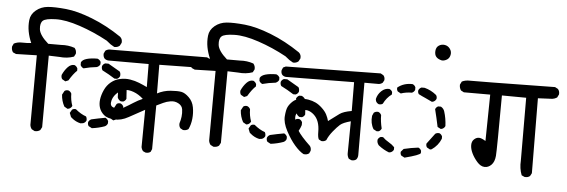

<svg xmlns="http://www.w3.org/2000/svg" viewBox="-51 -918 3158 1070"><g transform="rotate(5 1528.0 -382.5)"><path d="M164.1 -67.4 147.5 -76.2Q139.6 -85.9 137.7 -99.6L139.6 -489.3L23.4 -486.3L5.9 -494.1Q-3.9 -507.8 -2 -526.4L5.9 -543Q26.4 -553.7 52.2 -552.7Q78.1 -551.8 102.5 -554.7Q88.9 -585.9 83 -617.2Q77.1 -648.4 80.6 -681.2Q84 -713.9 111.8 -736.8Q139.6 -759.8 177.7 -763.2Q215.8 -766.6 279.8 -760.3Q343.8 -753.9 427.2 -721.2Q510.7 -688.5 592.8 -632.8Q607.4 -620.1 604.5 -599.6L595.7 -583Q584 -572.3 565.4 -573.2L543.9 -585.9L520.5 -604.5Q443.4 -646.5 363.3 -673.3Q283.2 -700.2 227.1 -698.7Q170.9 -697.3 155.8 -683.6Q140.6 -669.9 144 -636.2Q147.5 -602.5 197.3 -558.6H269.5Q309.6 -561.5 345.7 -548.8Q357.4 -535.2 355.5 -516.6L346.7 -500Q309.6 -486.3 264.6 -491.2L206.1 -493.2L204.1 -92.8L195.3 -76.2Q183.6 -66.4 164.1 -67.4ZM480.5 -111.3 461.9 -121.1Q455.1 -129.9 457 -143.6Q461.9 -155.3 473.6 -160.2Q511.7 -168.9 550.8 -175.8Q562.5 -169.9 567.4 -158.2V-145.5Q562.5 -132.8 550.8 -127.9Q518.6 -116.2 480.5 -111.3ZM415 -132.8Q387.7 -138.7 366.2 -157.2L359.4 -163.1L350.6 -185.5L361.3 -204.1Q369.1 -210.9 382.8 -209Q413.1 -183.6 442.4 -173.8Q448.2 -165 447.3 -151.4Q442.4 -139.6 429.7 -134.8ZM595.7 -165 577.1 -175.8Q570.3 -183.6 572.3 -197.3Q590.8 -227.5 606.4 -257.8Q614.3 -264.6 627.9 -262.7Q639.6 -257.8 644.5 -246.1V-230.5Q634.8 -199.2 612.3 -171.9ZM335.9 -207 317.4 -217.8Q300.8 -248 298.8 -283.2L310.5 -304.7Q319.3 -311.5 332 -309.6Q344.7 -304.7 349.6 -293Q349.6 -257.8 361.3 -225.6Q356.4 -213.9 344.7 -209ZM627.9 -274.4Q614.3 -281.2 609.4 -294.9Q609.4 -336.9 599.6 -375Q604.5 -386.7 616.2 -392.6H630.9Q648.4 -383.8 653.3 -367.2L658.2 -291Q653.3 -279.3 641.6 -274.4ZM310.5 -358.4 292 -369.1Q285.2 -378.9 287.1 -392.6Q298.8 -418.9 316.4 -437.5Q334 -456.1 354.5 -453.1Q366.2 -447.3 371.1 -435.5V-422.9Q350.6 -404.3 327.1 -365.2ZM582 -397.5Q548.8 -418.9 511.7 -437.5Q504.9 -447.3 506.8 -460.9Q511.7 -472.7 523.4 -477.5H542L607.4 -439.5Q614.3 -429.7 612.3 -414.1Q607.4 -402.3 595.7 -397.5ZM405.3 -439.5Q393.6 -444.3 387.7 -456.1V-471.7Q394.5 -486.3 418.5 -493.2Q442.4 -500 478.5 -500Q491.2 -495.1 497.1 -483.4V-469.7Q491.2 -458 478.5 -453.1Q440.4 -449.2 405.3 -439.5Z M790 -2 775.4 -8.8Q767.6 -18.6 765.6 -30.3L767.6 -239.3Q721.7 -214.8 680.2 -191.4Q638.7 -168 599.6 -170.9Q560.5 -173.8 542 -189.9Q523.4 -206.1 516.1 -227.5Q508.8 -249 512.2 -274.9Q515.6 -300.8 528.3 -328.6Q541 -356.4 563.5 -374.5Q585.9 -392.6 614.3 -398.4Q642.6 -404.3 669.9 -399.9Q697.3 -395.5 720.2 -386.2Q743.2 -377 765.6 -366.2L764.6 -495.1H539.1Q526.4 -496.1 517.6 -503.9Q508.8 -514.6 509.8 -531.2L517.6 -547.9Q531.2 -558.6 549.8 -556.6L1085.9 -560.5L1101.6 -552.7Q1111.3 -542 1109.4 -524.4L1101.6 -509.8Q1090.8 -502 1079.1 -500L824.2 -496.1L825.2 -335.9Q860.4 -354.5 899.9 -357.4Q939.5 -360.4 960 -356.4Q980.5 -352.5 1002.9 -330.6Q1025.4 -308.6 1031.2 -276.9Q1037.1 -245.1 1033.7 -212.4Q1030.3 -179.7 1017.6 -153.3Q1004.9 -143.6 987.3 -145.5L972.7 -153.3Q962.9 -164.1 964.8 -181.6Q970.7 -199.2 973.1 -218.8Q975.6 -238.3 972.7 -259.3Q969.7 -280.3 948.7 -291.5Q927.7 -302.7 904.8 -298.8Q881.8 -294.9 863.8 -286.1Q845.7 -277.3 827.1 -268.6L825.2 -24.4L818.4 -8.8Q807.6 0 790 -2ZM649.4 -242.2Q673.8 -255.9 698.7 -272Q723.6 -288.1 749 -298.8Q723.6 -322.3 694.3 -333Q665 -343.8 641.6 -338.9Q618.2 -334 597.7 -312.5Q577.1 -291 574.2 -263.7Q571.3 -236.3 604 -234.4Q636.7 -232.4 649.4 -242.2Z M1164.1 -67.4 1147.5 -76.2Q1139.6 -85.9 1137.7 -99.6L1139.6 -489.3L1023.4 -486.3L1005.9 -494.1Q996.1 -507.8 998 -526.4L1005.9 -543Q1026.4 -553.7 1052.2 -552.7Q1078.1 -551.8 1102.5 -554.7Q1088.9 -585.9 1083 -617.2Q1077.1 -648.4 1080.6 -681.2Q1084 -713.9 1111.8 -736.8Q1139.6 -759.8 1177.7 -763.2Q1215.8 -766.6 1279.8 -760.3Q1343.8 -753.9 1427.2 -721.2Q1510.7 -688.5 1592.8 -632.8Q1607.4 -620.1 1604.5 -599.6L1595.7 -583Q1584 -572.3 1565.4 -573.2L1543.9 -585.9L1520.5 -604.5Q1443.4 -646.5 1363.3 -673.3Q1283.2 -700.2 1227.1 -698.7Q1170.9 -697.3 1155.8 -683.6Q1140.6 -669.9 1144 -636.2Q1147.5 -602.5 1197.3 -558.6H1269.5Q1309.6 -561.5 1345.7 -548.8Q1357.4 -535.2 1355.5 -516.6L1346.7 -500Q1309.6 -486.3 1264.6 -491.2L1206.1 -493.2L1204.1 -92.8L1195.3 -76.2Q1183.6 -66.4 1164.1 -67.4ZM1480.5 -111.3 1461.9 -121.1Q1455.1 -129.9 1457 -143.6Q1461.9 -155.3 1473.6 -160.2Q1511.7 -168.9 1550.8 -175.8Q1562.5 -169.9 1567.4 -158.2V-145.5Q1562.5 -132.8 1550.8 -127.9Q1518.6 -116.2 1480.5 -111.3ZM1415 -132.8Q1387.7 -138.7 1366.2 -157.2L1359.4 -163.1L1350.6 -185.5L1361.3 -204.1Q1369.1 -210.9 1382.8 -209Q1413.1 -183.6 1442.4 -173.8Q1448.2 -165 1447.3 -151.4Q1442.4 -139.6 1429.7 -134.8ZM1595.7 -165 1577.1 -175.8Q1570.3 -183.6 1572.3 -197.3Q1590.8 -227.5 1606.4 -257.8Q1614.3 -264.6 1627.9 -262.7Q1639.6 -257.8 1644.5 -246.1V-230.5Q1634.8 -199.2 1612.3 -171.9ZM1335.9 -207 1317.4 -217.8Q1300.8 -248 1298.8 -283.2L1310.5 -304.7Q1319.3 -311.5 1332 -309.6Q1344.7 -304.7 1349.6 -293Q1349.6 -257.8 1361.3 -225.6Q1356.4 -213.9 1344.7 -209ZM1627.9 -274.4Q1614.3 -281.2 1609.4 -294.9Q1609.4 -336.9 1599.6 -375Q1604.5 -386.7 1616.2 -392.6H1630.9Q1648.4 -383.8 1653.3 -367.2L1658.2 -291Q1653.3 -279.3 1641.6 -274.4ZM1310.5 -358.4 1292 -369.1Q1285.2 -378.9 1287.1 -392.6Q1298.8 -418.9 1316.4 -437.5Q1334 -456.1 1354.5 -453.1Q1366.2 -447.3 1371.1 -435.5V-422.9Q1350.6 -404.3 1327.1 -365.2ZM1582 -397.5Q1548.8 -418.9 1511.7 -437.5Q1504.9 -447.3 1506.8 -460.9Q1511.7 -472.7 1523.4 -477.5H1542L1607.4 -439.5Q1614.3 -429.7 1612.3 -414.1Q1607.4 -402.3 1595.7 -397.5ZM1405.3 -439.5Q1393.6 -444.3 1387.7 -456.1V-471.7Q1394.5 -486.3 1418.5 -493.2Q1442.4 -500 1478.5 -500Q1491.2 -495.1 1497.1 -483.4V-469.7Q1491.2 -458 1478.5 -453.1Q1440.4 -449.2 1405.3 -439.5Z M1936.5 -59.6 1921.9 -66.4Q1913.1 -80.1 1913.1 -95.7L1915 -275.4Q1872.1 -263.7 1856.4 -250Q1840.8 -236.3 1819.3 -210Q1797.9 -183.6 1788.1 -159.2Q1777.3 -149.4 1760.7 -151.4L1746.1 -159.2Q1739.3 -170.9 1739.3 -201.7Q1739.3 -232.4 1731 -255.9Q1722.7 -279.3 1705.6 -294.9Q1688.5 -310.5 1669.4 -314.9Q1650.4 -319.3 1625.5 -306.2Q1600.6 -293 1605 -261.7Q1609.4 -230.5 1628.4 -199.2Q1647.5 -168 1699.2 -119.1Q1708 -108.4 1706.1 -91.8L1699.2 -77.1Q1686.5 -67.4 1668 -70.3Q1644.5 -83 1618.2 -113.3Q1591.8 -143.6 1567.4 -189.5Q1543 -235.4 1545.9 -271.5Q1548.8 -307.6 1556.6 -323.7Q1564.5 -339.8 1581.1 -355.5Q1597.7 -371.1 1622.1 -375Q1646.5 -378.9 1668.9 -375Q1691.4 -371.1 1710 -362.3Q1728.5 -353.5 1747.1 -335.9Q1765.6 -318.4 1774.4 -301.3Q1783.2 -284.2 1788.1 -265.6Q1828.1 -295.9 1848.6 -310.5Q1869.1 -325.2 1915 -333L1914.1 -494.1L1533.2 -490.2Q1521.5 -491.2 1512.7 -499Q1503.9 -508.8 1505.9 -525.4L1512.7 -541L1527.3 -547.9L2057.6 -555.7L2073.2 -546.9Q2083 -536.1 2081.1 -519.5L2073.2 -504.9Q2063.5 -497.1 2051.8 -496.1H1971.7L1972.7 -91.8Q1972.7 -77.1 1963.9 -66.4Q1953.1 -57.6 1936.5 -59.6Z M2230.5 -99.6 2211.9 -109.4Q2205.1 -118.2 2207 -130.9L2221.7 -147.5Q2261.7 -157.2 2302.7 -162.1Q2314.5 -157.2 2319.3 -145.5V-132.8Q2314.5 -121.1 2230.5 -99.6ZM2141.6 -121.1Q2110.4 -132.8 2082 -155.3Q2070.3 -168.9 2072.3 -186.5Q2077.1 -198.2 2088.9 -203.1H2101.6Q2116.2 -188.5 2135.3 -177.7Q2154.3 -167 2168 -152.3V-138.7Q2163.1 -127.9 2151.4 -123ZM2368.2 -157.2 2350.6 -167Q2343.8 -175.8 2345.7 -188.5L2389.6 -247.1Q2399.4 -253.9 2413.1 -252Q2423.8 -247.1 2428.7 -235.4V-222.7Q2413.1 -183.6 2377 -159.2ZM2063.5 -232.4 2044.9 -242.2Q2025.4 -274.4 2030.3 -316.4L2038.1 -334Q2048.8 -342.8 2063.5 -340.8Q2075.2 -335.9 2080.1 -324.2Q2080.1 -289.1 2089.8 -250Q2085 -238.3 2074.2 -233.4ZM2418 -276.4 2399.4 -286.1Q2394.5 -311.5 2388.7 -335Q2382.8 -358.4 2377 -383.8Q2381.8 -395.5 2392.6 -400.4H2408.2Q2423.8 -391.6 2428.7 -375Q2440.4 -337.9 2442.4 -294.9Q2437.5 -283.2 2425.8 -278.3ZM2061.5 -383.8Q2049.8 -388.7 2044.9 -400.4L2043 -411.1Q2048.8 -437.5 2068.8 -456.5Q2088.9 -475.6 2113.3 -473.6Q2125 -468.8 2129.9 -458V-444.3Q2100.6 -422.9 2084 -388.7Q2075.2 -381.8 2061.5 -383.8ZM2355.5 -422.9Q2336.9 -432.6 2317.4 -440.9Q2297.9 -449.2 2279.3 -459Q2272.5 -467.8 2274.4 -480.5Q2279.3 -492.2 2291 -497.1H2308.6Q2345.7 -487.3 2375 -462.9Q2381.8 -454.1 2379.9 -441.4Q2375 -429.7 2363.3 -424.8ZM2178.7 -454.1 2161.1 -463.9Q2154.3 -472.7 2156.2 -485.4Q2191.4 -513.7 2240.2 -511.7Q2252 -506.8 2256.8 -495.1V-480.5Q2252 -468.8 2240.2 -463.9Q2207 -463.9 2178.7 -454.1ZM2391.6 -657.2Q2369.1 -662.1 2358.9 -673.8Q2348.6 -685.5 2350.1 -707Q2351.6 -728.5 2367.2 -738.3Q2382.8 -748 2400.9 -744.6Q2418.9 -741.2 2429.7 -725.6Q2440.4 -710 2436.5 -691.9Q2432.6 -673.8 2419.4 -665.5Q2406.2 -657.2 2391.6 -657.2Z M2906.2 -50.8 2889.6 -58.6Q2875 -95.7 2877.9 -139.6L2877 -491.2L2741.2 -492.2Q2740.2 -187.5 2737.3 -153.8Q2734.4 -120.1 2717.3 -103Q2700.2 -85.9 2678.7 -86.9Q2657.2 -87.9 2637.7 -109.9Q2618.2 -131.8 2606.4 -156.2Q2594.7 -180.7 2594.7 -201.7Q2594.7 -222.7 2607.4 -234.4Q2620.1 -246.1 2634.3 -246.1Q2648.4 -246.1 2671.9 -231.4L2675.8 -491.2H2528.3L2511.7 -500Q2502 -513.7 2502.9 -532.2L2511.7 -549.8Q2531.2 -559.6 2556.6 -558.6Q2582 -557.6 3032.2 -564.5L3048.8 -555.7Q3059.6 -543.9 3057.6 -525.4L3048.8 -507.8Q3037.1 -500 3023.4 -498L2942.4 -494.1L2945.3 -75.2L2936.5 -58.6Q2924.8 -48.8 2906.2 -50.8Z"/></g></svg>

Font: NaikaiFont
Style: Regular
Weight: 400
Version: Version 1.67